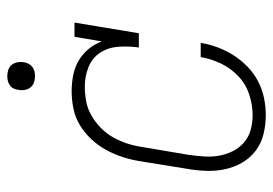

<svg xmlns="http://www.w3.org/2000/svg" viewBox="-134 -626 767 540"><g transform="rotate(-90 250.0 -355.5)"><path d="M197 8Q169 8 143 1.5Q117 -5 96.5 -20.5Q76 -36 63 -58.5Q50 -81 44.5 -107Q39 -133 40 -160.5Q41 -188 46 -215L67 -345Q71 -370 78.5 -393.5Q86 -417 98 -439.5Q110 -462 128 -481.5Q146 -501 168 -514.5Q190 -528 215 -533Q240 -538 264 -538Q287 -538 309.5 -533.5Q332 -529 350.5 -518Q369 -507 383 -490Q397 -473 404 -453L417 -530H457L427 -349H387Q391 -378 389 -406.5Q387 -435 372.5 -457.5Q358 -480 332 -490.5Q306 -501 277 -501Q256 -501 235 -497Q214 -493 195 -482Q176 -471 160 -455Q144 -439 133.5 -420Q123 -401 116.5 -380.5Q110 -360 107 -339L85 -209Q82 -188 80.5 -166Q79 -144 82.5 -124Q86 -104 95 -85.5Q104 -67 119.5 -53.5Q135 -40 155 -34.5Q175 -29 197 -29Q225 -29 254.5 -38.5Q284 -48 306.5 -69.5Q329 -91 342 -118.5Q355 -146 360 -175H400Q396 -151 387.5 -128Q379 -105 365.5 -83.5Q352 -62 333 -43.5Q314 -25 291.5 -13.5Q269 -2 245 3Q221 8 197 8ZM306 -641Q297 -641 288.5 -644Q280 -647 274.5 -654Q269 -661 267.5 -670.5Q266 -680 268 -690Q269 -696 272 -702Q275 -708 281 -712Q287 -716 293.5 -717.5Q300 -719 306 -719Q316 -719 324.5 -716Q333 -713 338.5 -706Q344 -699 345.5 -689.5Q347 -680 345 -670Q344 -664 340.5 -658Q337 -652 331.5 -648Q326 -644 319.5 -642.5Q313 -641 306 -641Z"/></g></svg>

Font: Iosevka Curly Slab XLtObl
Style: Regular
Weight: 200
Italic angle: -9°
Monospace: yes
Designer: Belleve Invis
Foundry: Belleve Invis
Version: Version 11.1.0; ttfautohint (v1.8.3)